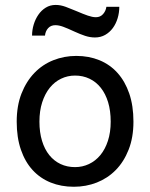

<svg xmlns="http://www.w3.org/2000/svg" viewBox="-20 -730 597 763"><path d="M136.7 -246.6Q136.7 -204.1 147 -170.4Q157.2 -136.7 176 -113.5Q194.8 -90.3 220.7 -78.1Q246.6 -65.9 278.3 -65.9Q307.6 -65.9 333.5 -78.1Q359.4 -90.3 378.7 -113.5Q397.9 -136.7 408.9 -170.4Q419.9 -204.1 419.9 -246.6Q419.9 -289.6 409.7 -323.5Q399.4 -357.4 380.6 -381.1Q361.8 -404.8 335.7 -417.2Q309.6 -429.7 278.3 -429.7Q248.5 -429.7 222.7 -417.2Q196.8 -404.8 177.7 -381.1Q158.7 -357.4 147.7 -323.5Q136.7 -289.6 136.7 -246.6ZM46.4 -246.6Q46.4 -309.6 65.4 -358.2Q84.5 -406.7 116.7 -440.2Q148.9 -473.6 191.9 -490.7Q234.9 -507.8 283.2 -507.8Q333.5 -507.8 375.2 -490.7Q417 -473.6 447 -440.2Q477.1 -406.7 493.7 -358.2Q510.3 -309.6 510.3 -246.6Q510.3 -183.6 491.2 -135.3Q472.2 -86.9 439.9 -54.2Q407.7 -21.5 364.7 -4.6Q321.8 12.2 273.4 12.2Q223.1 12.2 181.4 -4.6Q139.6 -21.5 109.6 -54.2Q79.6 -86.9 63 -135.3Q46.4 -183.6 46.4 -246.6ZM107.4 -588.4Q107.4 -610.8 114 -632.6Q120.6 -654.3 132.6 -671.6Q144.5 -689 161.9 -699.7Q179.2 -710.4 201.2 -710.4Q211.4 -710.4 221.2 -708.5Q231 -706.5 241 -702.9Q251 -699.2 262 -694.6Q272.9 -689.9 285.6 -685.1Q298.8 -679.7 309.3 -675.3Q319.8 -670.9 328.9 -668Q337.9 -665 345.7 -663.3Q353.5 -661.6 361.3 -661.6Q378.4 -661.6 389.4 -673.8Q400.4 -686 402.8 -703.1H454.1Q454.1 -679.7 447.5 -657.7Q440.9 -635.7 428.5 -618.7Q416 -601.6 397.9 -591.3Q379.9 -581.1 357.4 -581.1Q337.9 -581.1 318.1 -587.6Q298.3 -594.2 275.9 -604.5Q247.6 -617.7 230.7 -623.8Q213.9 -629.9 200.2 -629.9Q182.1 -629.9 171.4 -618.2Q160.6 -606.4 158.7 -588.4Z"/></svg>

Font: Andika
Style: Regular
Weight: 400
Designer: Victor Gaultney, Annie Olsen, Julie Remington, Don Collingsworth, Eric Hays
Foundry: SIL International
Version: Version 1.001